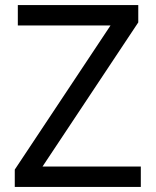

<svg xmlns="http://www.w3.org/2000/svg" viewBox="-20 -734 612 754"><path d="M533 0H38V-68L414 -634H50V-714H523V-646L147 -80H533Z"/></svg>

Font: hexlgurmukhi05
Style: Book
Weight: 400
Designer: Jelle Bosma - Monotype Design Team
Foundry: Monotype Imaging Inc.
Version: Version 2.003